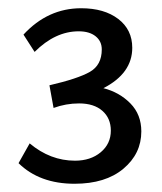

<svg xmlns="http://www.w3.org/2000/svg" viewBox="-20 -895 393 466"><path d="M231 -681Q270 -671 296.5 -644Q323 -617 323 -576Q323 -522 279.5 -485.5Q236 -449 161 -449Q76 -449 25 -499L52 -547Q102 -505 162 -505Q200 -505 224.5 -525.5Q249 -546 249 -578Q249 -608 228.5 -626Q208 -644 172 -644Q140 -644 110 -633L100 -688Q169 -704 198 -720.5Q227 -737 227 -775Q227 -795 212 -807Q197 -819 171 -819Q114 -819 64 -769L37 -811Q96 -875 177 -875Q233 -875 267 -849Q301 -823 301 -779Q301 -717 231 -681Z"/></svg>

Font: Martel Sans
Style: Regular
Weight: 400
Designer: Dan Reynolds and Mathieu Réguer
Foundry: Dan Reynolds and Mathieu Réguer
Version: Version 1.001;PS 001.001;hotconv 1.0.70;makeotf.lib2.5.58329